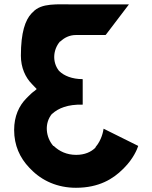

<svg xmlns="http://www.w3.org/2000/svg" viewBox="-20 -868 720 910"><path d="M234 -176 232 -177C197 -218 189 -283 226 -328L227 -329H228C256 -355 302 -374 371 -372L372 -373V-492L371 -493C322 -493 283 -509 261 -531L259 -533C227 -574 231 -632 264 -671L266 -672H267C284 -689 310 -702 339 -702H480L483 -705L591 -847H337C248 -847 178 -855 136 -811L129 -804C100 -773 79 -715 79 -604C79 -548 100 -501 132 -469L154 -446L145 -438C133 -430 123 -420 113 -410L106 -403C70 -367 47 -317 47 -252C47 -179 74 -120 119 -73L126 -66C179 -11 253 22 340 22C450 22 517 -21 562 -66L569 -73C611 -115 630 -160 635 -176L634 -177L471 -258C469 -245 462 -205 433 -171V-170L432 -168C412 -148 382 -134 341 -134C296 -134 261 -151 235 -176Z"/></svg>

Font: Hussar Woodtype
Style: SeBd
Weight: 900
Foundry: Cannot Into Space Fonts
Version: Version 1.07